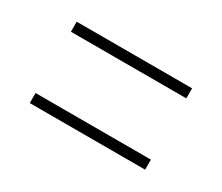

<svg xmlns="http://www.w3.org/2000/svg" viewBox="-56 -589 536 464"><g transform="rotate(30 212.5 -357.5)"><path d="M51 -443V-471H373V-443ZM51 -244V-272H373V-244Z"/></g></svg>

Font: Noto Serif Khmer ExtraCondensed Thin
Style: Regular
Weight: 100
Width: 2
Designer: Danh Hong and the Monotype Design Team
Foundry: Monotype Imaging Inc.
Version: Version 2.004; ttfautohint (v1.8.4.7-5d5b)